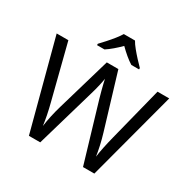

<svg xmlns="http://www.w3.org/2000/svg" viewBox="-201 -1141 1332 1337"><g transform="rotate(30 465.0 -472.0)"><path d="M917 -714 727 0H636L497 -468Q489 -497 481 -526Q473 -555 468 -577.5Q463 -600 461 -609Q460 -596 450.5 -553.5Q441 -511 427 -465L292 0H201L12 -714H106L217 -278Q229 -232 237.5 -189Q246 -146 251 -108Q256 -147 266 -193Q276 -239 289 -283L415 -714H508L639 -280Q653 -234 663 -188.5Q673 -143 678 -108Q683 -145 692 -188.5Q701 -232 713 -279L823 -714ZM509 -944Q521 -922 543.5 -894.5Q566 -867 590.5 -840.5Q615 -814 634 -795V-784H572Q546 -800 518 -823.5Q490 -847 463 -874Q436 -847 409 -824Q382 -801 356 -784H296V-795Q315 -815 338.5 -841Q362 -867 384 -894.5Q406 -922 419 -944Z"/></g></svg>

Font: Noto Sans Chakma
Style: Regular
Weight: 400
Designer: Zachary Quinn Scheuren - Monotype Design Team
Foundry: Monotype Imaging Inc.
Version: Version 2.003; ttfautohint (v1.8.4.7-5d5b)